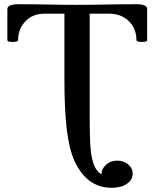

<svg xmlns="http://www.w3.org/2000/svg" viewBox="-20 -686 735 912"><path d="M510 206Q393 206 334 79Q308 22 297 -73Q286 -168 286 -308V-621H191Q135 -621 100.5 -584.5Q66 -548 66 -495Q66 -489 53 -487.5Q40 -486 27.5 -487.5Q15 -489 15 -495V-643Q15 -666 71 -666Q139 -666 207 -664.5Q275 -663 343 -663Q414 -663 484.5 -664.5Q555 -666 627 -666Q679 -666 679 -643V-495Q679 -489 666 -487.5Q653 -486 640.5 -487.5Q628 -489 628 -495Q628 -552 591 -586.5Q554 -621 500 -621H406V-125Q406 -59 408.5 -4.5Q411 50 423 88Q435 126 462 142Q462 116 483.5 96.5Q505 77 537 77Q567 77 588.5 94.5Q610 112 610 139Q610 168 583 187Q556 206 510 206Z"/></svg>

Font: Junicode SmExp
Style: Bold
Weight: 700
Width: 6
Designer: Peter S. Baker
Version: Version 2.205; ttfautohint (v1.8.4)